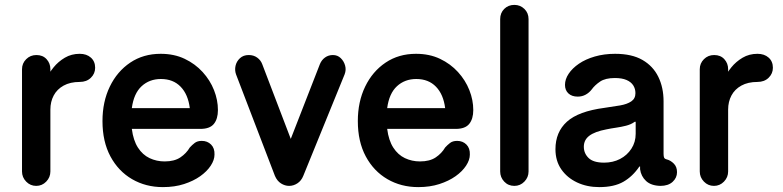

<svg xmlns="http://www.w3.org/2000/svg" viewBox="-20 -750 3200 785"><path d="M128 10Q104 10 87 -7.5Q70 -25 70 -49V-467Q70 -491 87 -508Q104 -525 129 -525Q155 -525 170.5 -508Q186 -491 186 -467V-413L170 -428Q180 -451 199 -474.5Q218 -498 245 -514Q272 -530 306 -530Q334 -530 351.5 -514.5Q369 -499 369 -473Q369 -449 351.5 -432Q334 -415 306 -415Q267 -415 240 -400Q213 -385 199.5 -359.5Q186 -334 186 -302V-49Q186 -25 169 -7.5Q152 10 128 10Z M646 15Q576 15 520 -17.5Q464 -50 431.5 -110.5Q399 -171 399 -255Q399 -334 429 -396Q459 -458 512.5 -494Q566 -530 637 -530Q692 -530 735 -509.5Q778 -489 808.5 -455.5Q839 -422 855 -381.5Q871 -341 871 -300Q871 -264 854.5 -243.5Q838 -223 799 -223H519Q525 -176 544 -146.5Q563 -117 591.5 -103.5Q620 -90 653 -90Q693 -90 717.5 -106.5Q742 -123 756 -147Q765 -157 776 -165.5Q787 -174 805 -174Q828 -174 843 -159Q858 -144 857 -118Q857 -96 841.5 -72.5Q826 -49 798.5 -29.5Q771 -10 732.5 2.5Q694 15 646 15ZM519 -308H756Q749 -364 718.5 -395.5Q688 -427 638 -427Q591 -427 559 -397.5Q527 -368 519 -308Z M1162 10Q1145 10 1129 0Q1113 -10 1104 -31L945 -446Q939 -463 943 -481Q947 -499 961 -512Q975 -525 997 -525Q1017 -525 1031.5 -514.5Q1046 -504 1052 -488L1183 -145L1152 -139L1288 -488Q1295 -505 1309 -515Q1323 -525 1341 -525Q1360 -525 1373 -512.5Q1386 -500 1391 -482Q1396 -464 1389 -446L1220 -31Q1212 -11 1196 -0.5Q1180 10 1162 10Z M1690 15Q1620 15 1564 -17.5Q1508 -50 1475.5 -110.5Q1443 -171 1443 -255Q1443 -334 1473 -396Q1503 -458 1556.5 -494Q1610 -530 1681 -530Q1736 -530 1779 -509.5Q1822 -489 1852.5 -455.5Q1883 -422 1899 -381.5Q1915 -341 1915 -300Q1915 -264 1898.5 -243.5Q1882 -223 1843 -223H1563Q1569 -176 1588 -146.5Q1607 -117 1635.5 -103.5Q1664 -90 1697 -90Q1737 -90 1761.5 -106.5Q1786 -123 1800 -147Q1809 -157 1820 -165.5Q1831 -174 1849 -174Q1872 -174 1887 -159Q1902 -144 1901 -118Q1901 -96 1885.5 -72.5Q1870 -49 1842.5 -29.5Q1815 -10 1776.5 2.5Q1738 15 1690 15ZM1563 -308H1800Q1793 -364 1762.5 -395.5Q1732 -427 1682 -427Q1635 -427 1603 -397.5Q1571 -368 1563 -308Z M2083 10Q2058 10 2041.5 -7.5Q2025 -25 2025 -49V-672Q2025 -697 2041.5 -713.5Q2058 -730 2083 -730Q2107 -730 2124 -713.5Q2141 -697 2141 -672V-49Q2141 -25 2124 -7.5Q2107 10 2083 10Z M2430 15Q2380 15 2339.5 -4Q2299 -23 2275 -57.5Q2251 -92 2251 -140Q2251 -210 2298 -252.5Q2345 -295 2451 -309Q2487 -314 2515.5 -319Q2544 -324 2561 -335.5Q2578 -347 2578 -369Q2578 -387 2569 -401Q2560 -415 2541.5 -423Q2523 -431 2494 -431Q2455 -431 2433.5 -416.5Q2412 -402 2399 -384Q2389 -371 2374.5 -363Q2360 -355 2342 -355Q2318 -355 2304 -368Q2290 -381 2290 -403Q2290 -426 2305 -448.5Q2320 -471 2347 -489.5Q2374 -508 2412 -519Q2450 -530 2495 -530Q2563 -530 2606.5 -505Q2650 -480 2671.5 -436Q2693 -392 2693 -336V-121Q2693 -110 2695.5 -105Q2698 -100 2707 -98Q2722 -94 2735 -81Q2748 -68 2748 -46Q2748 -23 2730 -6.5Q2712 10 2680 10Q2642 9 2621.5 -10Q2601 -29 2597 -58V-69H2594Q2567 -29 2529 -7Q2491 15 2430 15ZM2450 -85Q2486 -85 2515 -100Q2544 -115 2561.5 -142Q2579 -169 2579 -203V-250Q2579 -252 2577.5 -252.5Q2576 -253 2572 -250Q2559 -241 2539.5 -236Q2520 -231 2499 -228Q2478 -225 2459 -221Q2412 -212 2389.5 -195Q2367 -178 2367 -150Q2367 -123 2386.5 -104Q2406 -85 2450 -85Z M2899 10Q2875 10 2858 -7.5Q2841 -25 2841 -49V-467Q2841 -491 2858 -508Q2875 -525 2900 -525Q2926 -525 2941.5 -508Q2957 -491 2957 -467V-413L2941 -428Q2951 -451 2970 -474.5Q2989 -498 3016 -514Q3043 -530 3077 -530Q3105 -530 3122.5 -514.5Q3140 -499 3140 -473Q3140 -449 3122.5 -432Q3105 -415 3077 -415Q3038 -415 3011 -400Q2984 -385 2970.5 -359.5Q2957 -334 2957 -302V-49Q2957 -25 2940 -7.5Q2923 10 2899 10Z"/></svg>

Font: National Park SemiBold
Style: Regular
Weight: 600
Designer: Andrea Herstowski, Ben Hoepner
Version: Version 1.009